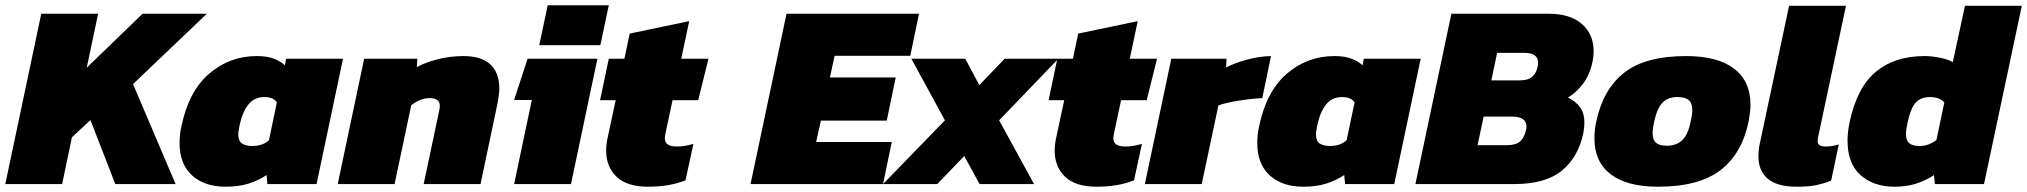

<svg xmlns="http://www.w3.org/2000/svg" viewBox="-36 -696 7665 726"><path d="M-16 0 120 -644H335L292 -440L503 -644H746L467 -378L628 0H400L306 -242L236 -177L199 0Z M817 10Q737 10 690 -33Q643 -76 643 -155Q643 -170 644.5 -186Q646 -202 650 -218Q677 -350 754.5 -417Q832 -484 935 -484Q975 -484 1001 -473.5Q1027 -463 1041 -449L1046 -474H1261L1161 0H975L972 -34Q940 -13 903 -1.5Q866 10 817 10ZM918 -144Q939 -144 955 -150Q971 -156 981 -166L1011 -309Q1004 -319 992.5 -324Q981 -329 963 -329Q926 -329 903 -300.5Q880 -272 869 -218Q868 -209 866.5 -201.5Q865 -194 865 -188Q865 -163 879 -153.5Q893 -144 918 -144Z M1241 0 1341 -474H1542L1540 -442Q1570 -459 1617.5 -471.5Q1665 -484 1716 -484Q1784 -484 1818 -452.5Q1852 -421 1852 -362Q1852 -349 1850 -334.5Q1848 -320 1845 -304L1781 0H1566L1625 -279Q1626 -284 1626.5 -288Q1627 -292 1627 -296Q1627 -325 1589 -325Q1570 -325 1551 -317Q1532 -309 1519 -298L1456 0Z M2003 -525 2035 -676H2266L2234 -525ZM1908 0 1975 -318H1908L1959 -474H2223L2123 0Z M2414 10Q2335 10 2295.5 -27.5Q2256 -65 2256 -127Q2256 -150 2262 -177L2292 -317H2233L2266 -474H2325L2345 -569L2570 -616L2540 -474H2643L2604 -317H2507L2480 -190Q2479 -185 2478.5 -180.5Q2478 -176 2478 -172Q2478 -142 2524 -142Q2553 -142 2586 -152L2556 -14Q2525 -2 2490.5 4Q2456 10 2414 10Z M2802 0 2938 -644H3439L3406 -485H3120L3102 -403H3351L3317 -240H3068L3050 -159H3336L3303 0Z M3303 0 3537 -241 3410 -474H3614L3667 -374L3763 -474H3966L3742 -241L3874 0H3668L3610 -106L3508 0Z M4110 10Q4031 10 3991.5 -27.5Q3952 -65 3952 -127Q3952 -150 3958 -177L3988 -317H3929L3962 -474H4021L4041 -569L4266 -616L4236 -474H4339L4300 -317H4203L4176 -190Q4175 -185 4174.5 -180.5Q4174 -176 4174 -172Q4174 -142 4220 -142Q4249 -142 4282 -152L4252 -14Q4221 -2 4186.5 4Q4152 10 4110 10Z M4293 0 4393 -474H4602L4600 -441Q4631 -457 4677.5 -470Q4724 -483 4770 -484L4737 -325Q4711 -324 4680 -320Q4649 -316 4620 -310.5Q4591 -305 4571 -297L4508 0Z M4892 10Q4812 10 4765 -33Q4718 -76 4718 -155Q4718 -170 4719.5 -186Q4721 -202 4725 -218Q4752 -350 4829.5 -417Q4907 -484 5010 -484Q5050 -484 5076 -473.5Q5102 -463 5116 -449L5121 -474H5336L5236 0H5050L5047 -34Q5015 -13 4978 -1.5Q4941 10 4892 10ZM4993 -144Q5014 -144 5030 -150Q5046 -156 5056 -166L5086 -309Q5079 -319 5067.5 -324Q5056 -329 5038 -329Q5001 -329 4978 -300.5Q4955 -272 4944 -218Q4943 -209 4941.5 -201.5Q4940 -194 4940 -188Q4940 -163 4954 -153.5Q4968 -144 4993 -144Z M5316 0 5452 -644H5820Q5902 -644 5946 -605Q5990 -566 5990 -502Q5990 -493 5989 -483.5Q5988 -474 5986 -464Q5976 -415 5951 -381Q5926 -347 5893 -327Q5922 -313 5938.5 -290.5Q5955 -268 5955 -232Q5955 -223 5954 -213.5Q5953 -204 5951 -193Q5932 -102 5870 -51Q5808 0 5690 0ZM5603 -392H5709Q5742 -392 5757.5 -405.5Q5773 -419 5778 -444Q5779 -448 5779.5 -451.5Q5780 -455 5780 -459Q5780 -496 5728 -496H5625ZM5551 -147H5661Q5695 -147 5711 -160.5Q5727 -174 5734 -203Q5735 -207 5735.5 -210.5Q5736 -214 5736 -217Q5736 -255 5682 -255H5574Z M6234 10Q6116 10 6054.5 -37Q5993 -84 5993 -172Q5993 -187 5994.5 -203.5Q5996 -220 6000 -237Q6026 -359 6106 -421.5Q6186 -484 6339 -484Q6459 -484 6521 -436.5Q6583 -389 6583 -300Q6583 -285 6581 -269.5Q6579 -254 6576 -237Q6551 -115 6469.5 -52.5Q6388 10 6234 10ZM6267 -145Q6303 -145 6325 -166Q6347 -187 6357 -237Q6363 -263 6363 -280Q6363 -306 6349.5 -317.5Q6336 -329 6306 -329Q6271 -329 6250.5 -308Q6230 -287 6219 -237Q6213 -210 6213 -192Q6213 -167 6226 -156Q6239 -145 6267 -145Z M6758 10Q6684 10 6648.5 -20Q6613 -50 6613 -105Q6613 -116 6614 -127.5Q6615 -139 6618 -152L6729 -674H6944L6839 -179Q6838 -175 6837.5 -170.5Q6837 -166 6837 -162Q6837 -142 6867 -142Q6880 -142 6892.5 -144Q6905 -146 6917 -150L6888 -13Q6857 -1 6829.5 4.5Q6802 10 6758 10Z M7128 10Q7049 10 6999.5 -33.5Q6950 -77 6950 -164Q6950 -181 6952 -198.5Q6954 -216 6958 -235Q6986 -366 7057.5 -425Q7129 -484 7241 -484Q7269 -484 7300.5 -477.5Q7332 -471 7348 -461L7394 -674H7609L7466 0H7280L7277 -34Q7245 -13 7209 -1.5Q7173 10 7128 10ZM7223 -144Q7241 -144 7256.5 -150Q7272 -156 7286 -166L7316 -309Q7297 -329 7262 -329Q7226 -329 7207 -307Q7188 -285 7177 -233Q7171 -206 7171 -189Q7171 -164 7184 -154Q7197 -144 7223 -144Z"/></svg>

Font: Kanit ExtraBold
Style: Italic
Weight: 800
Italic angle: -12°
Designer: Katatrad Team
Foundry: CadsonDemak
Version: Version 2.000; ttfautohint (v1.8.3)